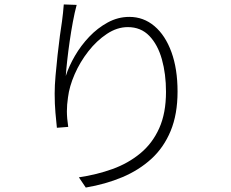

<svg xmlns="http://www.w3.org/2000/svg" viewBox="-20 -803 1040 864"><path d="M325 -781Q316 -748 308 -705Q300 -662 293.5 -617Q287 -572 282.5 -531Q278 -490 276 -461Q290 -505 317 -551.5Q344 -598 381.5 -637.5Q419 -677 465 -702Q511 -727 562 -727Q626 -727 675 -685.5Q724 -644 751.5 -568.5Q779 -493 779 -391Q779 -289 748 -214Q717 -139 661 -88Q605 -37 530 -5.5Q455 26 366 41L335 -5Q416 -17 486.5 -42.5Q557 -68 611.5 -113Q666 -158 696.5 -226Q727 -294 727 -390Q727 -470 708.5 -536Q690 -602 652 -641.5Q614 -681 555 -681Q507 -681 461 -650.5Q415 -620 377.5 -572Q340 -524 316 -469Q292 -414 286 -365Q281 -332 281 -302Q281 -272 287 -232L236 -228Q233 -256 229.5 -295.5Q226 -335 226 -382Q226 -418 230 -463Q234 -508 239 -554.5Q244 -601 249.5 -641.5Q255 -682 259 -707Q262 -727 263.5 -744.5Q265 -762 267 -783Z"/></svg>

Font: Noto Sans JP Thin Light
Style: Regular
Weight: 300
Version: Version 2.004-H2;hotconv 1.0.118;makeotfexe 2.5.65603